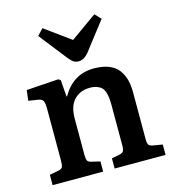

<svg xmlns="http://www.w3.org/2000/svg" viewBox="-116 -890 898 987"><g transform="rotate(-15 333.0 -396.5)"><path d="M336.9 -580.1Q320.8 -580.1 309.3 -587.9Q297.9 -595.7 280.8 -617.2L168.9 -759.8L200.2 -793L336.9 -693.8L476.1 -793L506.8 -761.2L389.2 -608.9Q364.3 -580.1 336.9 -580.1ZM42 0V-55.2L89.8 -64Q107.4 -67.4 111.8 -77.4Q116.2 -87.4 116.2 -111.8V-381.8Q116.2 -417 110.4 -428.7Q104.5 -440.4 82 -443.8L33.2 -451.2L40 -506.8L210 -518.1L222.2 -511.2L229 -421.9H231.9Q291 -524.9 400.9 -524.9Q448.2 -524.9 481.4 -511.5Q514.6 -498 532.2 -473.4Q549.8 -448.7 557.4 -419.9Q564.9 -391.1 564.9 -354V-104Q564.9 -83 570.6 -74.7Q576.2 -66.4 596.2 -63L643.1 -55.2V0H372.1V-54.2L411.1 -62Q429.7 -65.4 435.3 -74Q440.9 -82.5 440.9 -104V-314Q440.9 -337.9 439.5 -354Q438 -370.1 433.1 -386.5Q428.2 -402.8 419.2 -412.4Q410.2 -421.9 394.3 -428Q378.4 -434.1 356 -434.1Q303.7 -434.1 272 -400.6Q240.2 -367.2 240.2 -300.8V-107.9Q240.2 -85.9 244.9 -77.1Q249.5 -68.4 265.1 -64.9L311 -54.2V0Z"/></g></svg>

Font: Literata Book SemiBold
Style: Regular
Weight: 600
Designer: Latin by Veronika Burian and Jose Scaglione. Greek by Irene Vlachou. Cyrillic by Vera Evstafieva
Foundry: TypeTogether
Version: Version 2.003;PS 002.003;hotconv 1.0.88;makeotf.lib2.5.64775